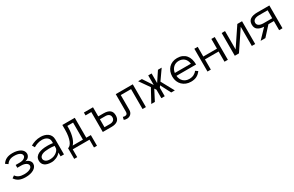

<svg xmlns="http://www.w3.org/2000/svg" viewBox="182 -1817 5094 3323"><g transform="rotate(-30 2729.0 -155.0)"><path d="M431.2 -330.1Q431.2 -296.9 408 -267.8Q384.8 -238.8 336.9 -231Q381.8 -222.2 409.4 -193.1Q437 -164.1 437 -128.9Q437 -96.2 419.4 -70.1Q401.9 -43.9 371.3 -25.9Q340.8 -7.8 299.3 1.7Q257.8 11.2 209 11.2Q130.9 11.2 80.3 -12.9Q29.8 -37.1 -1 -85.9L45.9 -118.2Q68.8 -83 108.9 -64.5Q148.9 -45.9 209 -45.9Q280.8 -45.9 325.4 -67.9Q370.1 -89.8 370.1 -128.9Q370.1 -142.1 361.6 -155.5Q353 -168.9 336.4 -179.4Q319.8 -189.9 295.4 -196.5Q271 -203.1 237.8 -203.1H161.6V-259.8H237.8Q301.8 -259.8 332.8 -282.5Q363.8 -305.2 363.8 -330.1Q363.8 -366.2 324 -387.7Q284.2 -409.2 214.8 -409.2Q157.2 -409.2 119.6 -388.7Q82 -368.2 62 -334L12.2 -368.2Q42 -417 91.1 -441.4Q140.1 -465.8 214.8 -465.8Q262.2 -465.8 301.5 -456.3Q340.8 -446.8 369.9 -429.4Q398.9 -412.1 415 -386.5Q431.2 -360.8 431.2 -330.1Z M544.9 -123Q544.9 -166 566.4 -195.1Q587.9 -224.1 622.8 -241Q657.7 -257.8 702.9 -265.4Q748 -272.9 794.9 -272.9Q813 -272.9 827.4 -272.5Q841.8 -272 854.7 -271Q867.7 -270 880.9 -268.6Q894 -267.1 909.7 -265.1V-297.9Q909.7 -331.1 895.3 -352.5Q880.9 -374 859.9 -386.5Q838.9 -398.9 815.9 -404.1Q793 -409.2 776.9 -409.2Q726.1 -409.2 683.1 -395.5Q640.1 -381.8 603 -358.9L572.8 -409.2Q613.8 -434.1 664.8 -450Q715.8 -465.8 776.9 -465.8Q814 -465.8 849.9 -456.3Q885.7 -446.8 914.3 -427Q942.9 -407.2 960 -375Q977.1 -342.8 977.1 -297.9V0H909.7V-76.2Q892.1 -54.2 869.9 -37.6Q847.7 -21 823.2 -10.5Q798.8 0 774.4 5.6Q750 11.2 728 11.2Q637.7 11.2 591.3 -23.4Q544.9 -58.1 544.9 -123ZM728 -45.9Q770 -45.9 803.5 -58.3Q836.9 -70.8 860.4 -89.4Q883.8 -107.9 896.7 -128.9Q909.7 -149.9 909.7 -167V-210Q877 -214.8 846.9 -215.3Q816.9 -215.8 794.9 -215.8Q758.8 -215.8 725.3 -210.9Q691.9 -206.1 667 -195.1Q642.1 -184.1 627 -166.5Q611.8 -148.9 611.8 -123Q611.8 -94.2 639.9 -70.1Q668 -45.9 728 -45.9Z M1091.8 -57.1Q1114.7 -62 1135.7 -83.5Q1156.7 -105 1172.4 -143.1Q1188 -181.2 1197.5 -235.6Q1207 -290 1207 -360.8V-455.1H1455.6V-57.1H1546.9V155.8H1486.8V0H1151.9V155.8H1091.8ZM1273.9 -360.8Q1273.9 -304.2 1265.9 -254.6Q1257.8 -205.1 1244.9 -166Q1231.9 -127 1215.3 -98.9Q1198.7 -70.8 1182.6 -57.1H1388.7V-397.9H1273.9Z M1637.7 -455.1H1819.8V-272.9H1927.7Q2006.8 -272.9 2049.3 -240.5Q2091.8 -208 2091.8 -137.2Q2091.8 -65.9 2049.3 -33Q2006.8 0 1928.7 0H1752.9V-397.9H1637.7ZM2024.9 -137.2Q2024.9 -174.8 1999.3 -195.3Q1973.6 -215.8 1928.7 -215.8H1819.8V-57.1H1928.7Q1973.6 -57.1 1999.3 -78.1Q2024.9 -99.1 2024.9 -137.2Z M2614.7 -455.1V0H2547.4V-397.9H2341.8V-101.1Q2341.8 -74.2 2332.8 -53.2Q2323.7 -32.2 2308.6 -18.1Q2293.5 -3.9 2273.4 3.7Q2253.4 11.2 2231.4 11.2Q2190.4 11.2 2171.4 -1L2184.6 -54.2Q2191.4 -49.8 2200 -47.9Q2208.5 -45.9 2222.7 -45.9Q2274.4 -45.9 2274.4 -101.1V-455.1Z M2861.3 -255.9 2721.7 -455.1H2796.4L2923.3 -263.2V-455.1H2990.7V-263.2L3117.7 -455.1H3192.4L3052.7 -255.9L3192.4 0H3120.6L3014.6 -204.1L2990.7 -168.9V0H2923.3V-168.9L2899.4 -204.1L2793.5 0H2721.7Z M3342.3 -204.1Q3349.6 -131.8 3395 -88.9Q3440.4 -45.9 3513.2 -45.9Q3564.5 -45.9 3604.5 -66.9Q3644.5 -87.9 3664.6 -119.1L3711.4 -86.9Q3677.2 -39.1 3629.9 -13.9Q3582.5 11.2 3513.2 11.2Q3460.4 11.2 3416.5 -6.3Q3372.6 -23.9 3340.6 -55.4Q3308.6 -86.9 3291 -130.4Q3273.4 -173.8 3273.4 -227.1Q3273.4 -278.8 3289.3 -322.5Q3305.2 -366.2 3335.2 -398.2Q3365.2 -430.2 3408.2 -448Q3451.2 -465.8 3504.4 -465.8Q3562.5 -465.8 3606 -446.3Q3649.4 -426.8 3678.5 -392.3Q3707.5 -357.9 3721.4 -310.1Q3735.4 -262.2 3735.4 -204.1ZM3664.6 -261.2Q3653.3 -335.9 3610.4 -372.6Q3567.4 -409.2 3504.4 -409.2Q3472.2 -409.2 3444.8 -398.7Q3417.5 -388.2 3396.5 -368.7Q3375.5 -349.1 3361.3 -321.5Q3347.2 -293.9 3343.3 -261.2Z M4252.4 0H4185.1V-204.1H3912.1V0H3845.2V-455.1H3912.1V-261.2H4185.1V-455.1H4252.4Z M4391.1 -455.1H4458V-87.9L4704.1 -455.1H4798.3V0H4731V-383.8L4474.1 0H4391.1Z M5082 -182.1Q5001 -186 4957.5 -218.5Q4914.1 -251 4914.1 -317.9Q4914.1 -389.2 4962.6 -422.1Q5011.2 -455.1 5102.1 -455.1H5344.2V0H5276.9V-182.1H5168L5002 0H4907.2ZM4981 -317.9Q4981 -279.8 5013.4 -259.3Q5045.9 -238.8 5103 -238.8H5276.9V-397.9H5103Q5045.9 -397.9 5013.4 -377Q4981 -356 4981 -317.9Z"/></g></svg>

Font: Anonymous Pro
Style: Regular
Weight: 400
Monospace: yes
Designer: Mark Simonson
Version: Version 1.003